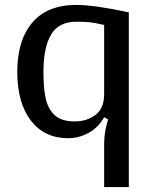

<svg xmlns="http://www.w3.org/2000/svg" viewBox="-20 -548 620 778"><path d="M50 -257Q50 -385 111 -456.5Q172 -528 289 -528Q363 -528 502 -498V210H402V33Q402 11 405.5 -10.5Q409 -32 413 -46Q417 -60 418 -64L402 -73Q378 -31 339 -9.5Q300 12 256 12Q160 12 105 -59.5Q50 -131 50 -257ZM290 -460Q217 -460 186.5 -407Q156 -354 156 -257Q156 -193 165 -150Q174 -107 201.5 -81.5Q229 -56 283 -56Q332 -56 367 -82.5Q402 -109 402 -167V-447Q366 -455 346 -457.5Q326 -460 290 -460Z"/></svg>

Font: Voces
Style: Regular
Weight: 400
Designer: Ana Paula Megda, Pablo Ugerman
Foundry: Ana Paula Megda, Pablo Ugerman
Version: Version 1.100